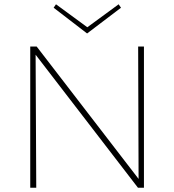

<svg xmlns="http://www.w3.org/2000/svg" viewBox="-20 -875 813 895"><path d="M544 -839 386 -719 230 -839 241 -855 387 -748 533 -855ZM624 -658H651V0H623L146 -620L149 0H121V-658H151L626 -41Z"/></svg>

Font: EauTestInfant Extralight
Style: Regular
Weight: 250
Designer: Christian Thalmann (Catharsis Fonts)
Version: Version 0.001;PS 000.001;hotconv 1.0.88;makeotf.lib2.5.64775